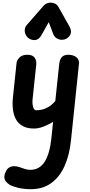

<svg xmlns="http://www.w3.org/2000/svg" viewBox="-20 -950 669 1434"><path d="M232.5 10Q172.5 10 135.2 -17.5Q98 -45 83.5 -97Q69 -149 76.5 -222.5L104 -482.5Q106 -499 125 -520Q144 -541 186 -541Q223 -541 238.5 -519.2Q254 -497.5 251 -469.5L223.5 -210.5Q221.5 -191 223.2 -171.8Q225 -152.5 231.8 -139.5Q238.5 -126.5 251 -126.5Q266 -126.5 288.8 -130.5Q311.5 -134.5 338.5 -149.2Q365.5 -164 393 -195.5L422.5 -473.5Q426 -506.5 442 -523.8Q458 -541 490 -541Q525.5 -541 549.5 -523.5Q573.5 -506 569.5 -471L510 100Q498.5 210 461.5 291.5Q424.5 373 361.8 418Q299 463 210.5 463Q155 463 110.8 451.5Q66.5 440 50.5 429Q38.5 421 27.2 409.2Q16 397.5 13 379.8Q10 362 21 337Q32 309.5 50.5 299.8Q69 290 89.2 291.2Q109.5 292.5 125 298Q144.5 304.5 164.5 311.5Q184.5 318.5 206.5 318.5Q241 318.5 267.8 303.2Q294.5 288 313.8 257.8Q333 227.5 345.5 183Q358 138.5 364 80.5L376.5 -39.5Q346.5 -21.5 308 -5.8Q269.5 10 232.5 10ZM463.5 -656Q436.5 -648 411.8 -659.5Q387 -671 377.5 -696L344 -784.5L290 -688.5Q270 -652 240 -650.8Q210 -649.5 188.5 -668.5Q168 -688 165 -715.5Q162 -743 180.5 -764L305 -906.5Q316 -919 329.8 -924.8Q343.5 -930.5 357.5 -930.5Q374.5 -930.5 390.2 -923.5Q406 -916.5 416.5 -898L498 -753.5Q518.5 -717 504.8 -690.8Q491 -664.5 463.5 -656Z"/></svg>

Font: Edu NSW ACT Hand Pre
Style: Regular
Weight: 400
Designer: Tina and Corey Anderson, Eben Sorkin, Mirko Velimirovic
Foundry: Sorkin Type Co.
Version: Version 2.000